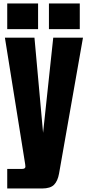

<svg xmlns="http://www.w3.org/2000/svg" viewBox="-20 -946 501 1088"><path d="M21 122.1V11.2H105Q124 11.2 124 -2Q124 -8.8 122.6 -16.1L7.8 -732.4H175.3L224.1 -193.4L281.7 -732.4H450.2L314.5 38.1Q307.1 79.6 286.4 100.8Q265.6 122.1 218.3 122.1ZM257.3 -780.8V-926.3H432.1V-780.8ZM21 -780.8V-926.3H195.8V-780.8Z"/></svg>

Font: Anton SC
Style: Regular
Weight: 400
Designer: Vernon Adams
Foundry: Vernon Adams
Version: Version 2.116; ttfautohint (v1.8.4.7-5d5b)